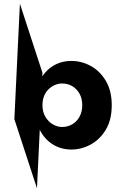

<svg xmlns="http://www.w3.org/2000/svg" viewBox="-20 -800 657 1040"><path d="M210 -405.4 87.8 -780 57.8 -154.6 180.3 220ZM585.3 -229.6Q585.3 -308.2 553.5 -361.7Q521.7 -415.2 471.8 -442.6Q421.8 -470 366.3 -470Q323.1 -470 286.9 -453.5Q250.7 -437 224 -406Q197.3 -375 181.9 -330.5Q166.5 -286 166.5 -230Q166.5 -156 192.7 -102Q218.8 -48 264.1 -19Q309.3 10 366.3 10Q421.8 10 471.8 -17.5Q521.9 -45 553.6 -98.3Q585.3 -151.7 585.3 -229.6ZM425.5 -230.1Q425.5 -194.2 410.5 -167.3Q395.5 -140.5 370.7 -126.3Q346 -112.2 315.9 -112.2Q291.5 -112.2 267 -126Q242.5 -139.8 226.3 -166.6Q210 -193.3 210 -230.1Q210 -257.8 218.7 -279.8Q227.5 -301.7 243.1 -316.7Q258.6 -331.6 277.6 -339.7Q296.6 -347.8 315.6 -347.8Q346.2 -347.8 370.9 -333.7Q395.6 -319.5 410.6 -292.8Q425.5 -266.1 425.5 -230.1Z"/></svg>

Font: Jost* Book
Style: Regular
Weight: 400
Version: Version 3.000